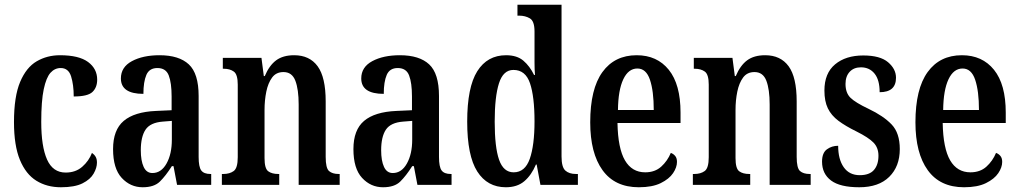

<svg xmlns="http://www.w3.org/2000/svg" viewBox="-20 -780 4298 810"><path d="M237 10Q178 10 133.5 -17.5Q89 -45 64 -105.5Q39 -166 39 -265Q39 -373 65 -434.5Q91 -496 135 -521.5Q179 -547 233 -547Q313 -547 351.5 -518.5Q390 -490 390 -444Q390 -411 370 -392Q350 -373 291 -373Q291 -422 280 -457.5Q269 -493 236 -493Q211 -493 193 -473Q175 -453 164.5 -403.5Q154 -354 154 -266Q154 -162 178.5 -107Q203 -52 257 -52Q299 -52 327 -76.5Q355 -101 368 -135Q378 -128 383.5 -118.5Q389 -109 389 -94Q389 -72 375 -47.5Q361 -23 328 -6.5Q295 10 237 10Z M582 10Q530 10 493.5 -29.5Q457 -69 457 -151Q457 -232 502 -270Q547 -308 638 -312L704 -315V-373Q704 -430 692 -461.5Q680 -493 644 -493Q610 -493 597.5 -464Q585 -435 585 -384Q490 -384 490 -449Q490 -497 536.5 -522Q583 -547 653 -547Q735 -547 776.5 -508.5Q818 -470 818 -375V-118Q818 -76 829 -61Q840 -46 868 -46H871V0H727L712 -79H705Q679 -38 654.5 -14Q630 10 582 10ZM623 -50Q660 -50 682.5 -90Q705 -130 705 -191V-270L667 -267Q614 -263 594 -233Q574 -203 574 -146Q574 -102 586 -76Q598 -50 623 -50Z M916 0V-46H922Q949 -46 966 -58.5Q983 -71 983 -117V-423Q983 -466 966.5 -478Q950 -490 924 -490H920V-536H1083L1093 -459H1097Q1116 -504 1145 -525.5Q1174 -547 1221 -547Q1286 -547 1320 -500.5Q1354 -454 1354 -352V-118Q1354 -71 1368 -58.5Q1382 -46 1409 -46H1413V0H1240V-339Q1240 -403 1226 -439.5Q1212 -476 1176 -476Q1145 -476 1128 -453Q1111 -430 1103.5 -393.5Q1096 -357 1096 -316V-113Q1096 -69 1111.5 -57.5Q1127 -46 1154 -46H1158V0Z M1596 10Q1544 10 1507.5 -29.5Q1471 -69 1471 -151Q1471 -232 1516 -270Q1561 -308 1652 -312L1718 -315V-373Q1718 -430 1706 -461.5Q1694 -493 1658 -493Q1624 -493 1611.5 -464Q1599 -435 1599 -384Q1504 -384 1504 -449Q1504 -497 1550.5 -522Q1597 -547 1667 -547Q1749 -547 1790.5 -508.5Q1832 -470 1832 -375V-118Q1832 -76 1843 -61Q1854 -46 1882 -46H1885V0H1741L1726 -79H1719Q1693 -38 1668.5 -14Q1644 10 1596 10ZM1637 -50Q1674 -50 1696.5 -90Q1719 -130 1719 -191V-270L1681 -267Q1628 -263 1608 -233Q1588 -203 1588 -146Q1588 -102 1600 -76Q1612 -50 1637 -50Z M2114 10Q2036 10 1993.5 -56.5Q1951 -123 1951 -267Q1951 -412 1993.5 -479.5Q2036 -547 2115 -547Q2161 -547 2188 -524Q2215 -501 2233 -464H2237Q2235 -487 2235 -515.5Q2235 -544 2235 -572V-647Q2235 -691 2215.5 -702.5Q2196 -714 2170 -714H2163V-760H2349V-120Q2349 -75 2365 -60.5Q2381 -46 2410 -46H2418V0H2260L2244 -86H2241Q2222 -41 2192 -15.5Q2162 10 2114 10ZM2147 -53Q2195 -53 2215 -110Q2235 -167 2235 -268Q2235 -372 2216 -428.5Q2197 -485 2146 -485Q2103 -485 2085 -428.5Q2067 -372 2067 -267Q2067 -159 2085.5 -106Q2104 -53 2147 -53Z M2675 10Q2574 10 2522 -62Q2470 -134 2470 -264Q2470 -405 2521.5 -476Q2573 -547 2666 -547Q2752 -547 2801.5 -485.5Q2851 -424 2851 -305V-261H2585Q2587 -154 2616.5 -103.5Q2646 -53 2702 -53Q2743 -53 2769.5 -77Q2796 -101 2810 -135Q2821 -131 2828.5 -122Q2836 -113 2836 -97Q2836 -74 2819.5 -49.5Q2803 -25 2767.5 -7.5Q2732 10 2675 10ZM2738 -316Q2738 -396 2722 -443.5Q2706 -491 2669 -491Q2631 -491 2609.5 -445.5Q2588 -400 2587 -316Z M2903 0V-46H2909Q2936 -46 2953 -58.5Q2970 -71 2970 -117V-423Q2970 -466 2953.5 -478Q2937 -490 2911 -490H2907V-536H3070L3080 -459H3084Q3103 -504 3132 -525.5Q3161 -547 3208 -547Q3273 -547 3307 -500.5Q3341 -454 3341 -352V-118Q3341 -71 3355 -58.5Q3369 -46 3396 -46H3400V0H3227V-339Q3227 -403 3213 -439.5Q3199 -476 3163 -476Q3132 -476 3115 -453Q3098 -430 3090.5 -393.5Q3083 -357 3083 -316V-113Q3083 -69 3098.5 -57.5Q3114 -46 3141 -46H3145V0Z M3605 10Q3524 10 3486 -18.5Q3448 -47 3448 -98Q3448 -135 3468.5 -150Q3489 -165 3516 -165Q3516 -108 3539.5 -74.5Q3563 -41 3607 -41Q3648 -41 3667 -63Q3686 -85 3686 -123Q3686 -157 3665 -178.5Q3644 -200 3594 -225Q3547 -248 3517 -270.5Q3487 -293 3472.5 -323Q3458 -353 3458 -398Q3458 -471 3503 -508.5Q3548 -546 3622 -546Q3693 -546 3726.5 -517.5Q3760 -489 3760 -452Q3760 -391 3691 -391Q3691 -443 3669.5 -469.5Q3648 -496 3612 -496Q3582 -496 3564.5 -477Q3547 -458 3547 -426Q3547 -388 3568 -367.5Q3589 -347 3644 -321Q3707 -291 3741.5 -255Q3776 -219 3776 -151Q3776 -78 3731.5 -34Q3687 10 3605 10Z M4047 10Q3946 10 3894 -62Q3842 -134 3842 -264Q3842 -405 3893.5 -476Q3945 -547 4038 -547Q4124 -547 4173.5 -485.5Q4223 -424 4223 -305V-261H3957Q3959 -154 3988.5 -103.5Q4018 -53 4074 -53Q4115 -53 4141.5 -77Q4168 -101 4182 -135Q4193 -131 4200.5 -122Q4208 -113 4208 -97Q4208 -74 4191.5 -49.5Q4175 -25 4139.5 -7.5Q4104 10 4047 10ZM4110 -316Q4110 -396 4094 -443.5Q4078 -491 4041 -491Q4003 -491 3981.5 -445.5Q3960 -400 3959 -316Z"/></svg>

Font: Noto Serif Ethiopic ExtraCondensed SemiBold
Style: Regular
Weight: 600
Width: 2
Designer: Monotype Design Team
Foundry: Monotype Imaging Inc.
Version: Version 2.102; ttfautohint (v1.8.4.7-5d5b)